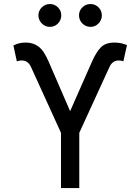

<svg xmlns="http://www.w3.org/2000/svg" viewBox="-20 -953 711 973"><path d="M289.1 0V-279.8L137.2 -613.3Q122.1 -646.5 90.3 -646.5Q84 -646.5 76.7 -645.3Q69.3 -644 65.4 -641.6L47.9 -722.7Q64.5 -731 78.9 -734.1Q93.3 -737.3 111.3 -737.3Q147.5 -737.3 174.8 -717.3Q202.1 -697.3 226.1 -641.6L335.4 -389.6L446.3 -641.1Q466.8 -687.5 490.5 -712.4Q514.2 -737.3 560.1 -737.3Q593.3 -737.3 623.5 -724.6L605 -641.6Q602.1 -644 595 -645.3Q587.9 -646.5 581.1 -646.5Q549.8 -646.5 534.7 -613.3L381.8 -279.8V0ZM232.9 -816.9Q209 -816.9 191.9 -834Q174.8 -851.1 174.8 -875Q174.8 -898.9 191.9 -915.8Q209 -932.6 232.9 -932.6Q256.8 -932.6 273.7 -915.8Q290.5 -898.9 290.5 -875Q290.5 -851.1 273.7 -834Q256.8 -816.9 232.9 -816.9ZM438.5 -816.9Q414.6 -816.9 397.5 -834Q380.4 -851.1 380.4 -875Q380.4 -898.9 397.5 -915.8Q414.6 -932.6 438.5 -932.6Q462.4 -932.6 479.2 -915.8Q496.1 -898.9 496.1 -875Q496.1 -851.1 479.2 -834Q462.4 -816.9 438.5 -816.9Z"/></svg>

Font: Inter-Regular
Style: Regular
Weight: 400
Designer: Rasmus Andersson
Foundry: rsms
Version: Version 4.000;git-a52131595